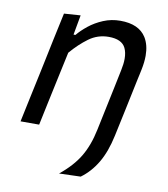

<svg xmlns="http://www.w3.org/2000/svg" viewBox="-80 -576 733 838"><g transform="rotate(10 286.5 -156.5)"><path d="M238 195Q295 149 325 98.8Q355 48.5 369.5 -22L411 -219.5L427 -297Q433 -325 433 -347.5Q433 -375.5 423.5 -395Q406.5 -430 348.5 -430Q299.5 -430 260.5 -401.2Q221.5 -372.5 186 -331L161 -214.5Q148.5 -156.5 137.8 -105.8Q127 -55 115.5 0H33Q44.5 -55 55.5 -106.5Q66.5 -158 79.5 -219L90 -269Q100 -317.5 112.2 -375.5Q124.5 -433.5 138 -496L211 -501L195 -413H203.5Q221 -434.5 248.5 -456.5Q276 -478.5 311.2 -493.2Q346.5 -508 386.5 -508Q468.5 -508 501 -456.5Q521 -424 521 -376.5Q521 -348 514 -314.5Q512 -304.5 509.5 -293Q507 -281.5 504 -268Q486 -182 473.8 -124Q461.5 -66 449.5 -10Q434 63 405 112Q376 161 333.5 192Z"/></g></svg>

Font: Heraclito
Style: Italic
Weight: 400
Italic angle: -12°
Designer: Kostas Bartsokas (font) & Cristiano Sobral (main changes)
Foundry: Kostas Bartsokas (font) & Cristiano Sobral (main changes)
Version: Version 1.00;July 8, 2020;FontCreator 13.0.0.2655 64-bit